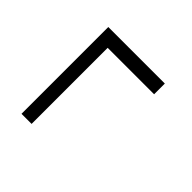

<svg xmlns="http://www.w3.org/2000/svg" viewBox="-41 -557 646 646"><g transform="rotate(-45 282.0 -234.5)"><path d="M475 -369H62V-321H424V-100H475Z"/></g></svg>

Font: Repo Light
Style: Regular
Weight: 300
Designer: Stefan Peev
Foundry: Context Ltd
Version: Version 001.502